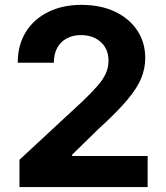

<svg xmlns="http://www.w3.org/2000/svg" viewBox="-20 -757 670 777"><path d="M58.8 0V-110.4L317.8 -350.6Q350.7 -382.4 373.2 -408Q395.8 -433.5 407.5 -458.2Q419.1 -482.9 419.1 -511.7Q419.1 -543.8 404.6 -566.9Q390.1 -590 365.2 -602.5Q340.2 -615 308 -615Q274.8 -615 250 -601.6Q225.1 -588.2 211.5 -563.2Q197.9 -538.2 197.9 -503.1H51.8Q51.8 -574.7 84.2 -627.1Q116.7 -679.6 174.9 -708.4Q233.1 -737.3 309.2 -737.3Q387.2 -737.3 445.3 -709.8Q503.4 -682.2 535.6 -633.6Q567.8 -585.1 567.8 -521.7Q567.8 -480.5 551.6 -440.6Q535.4 -400.7 494.3 -351.8Q453.2 -302.8 378.1 -234.8L271.9 -130.9V-125.6H577.5V0Z"/></svg>

Font: Inter
Style: Regular
Weight: 400
Designer: Rasmus Andersson
Foundry: rsms
Version: Version 4.000;git-8c9346024